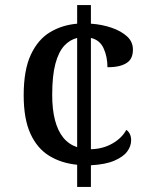

<svg xmlns="http://www.w3.org/2000/svg" viewBox="-20 -734 599 754"><path d="M283 -87Q221 -93 173.5 -122Q126 -151 99.5 -209Q73 -267 73 -360Q73 -459 101 -519Q129 -579 176.5 -607.5Q224 -636 283 -641V-714H337V-641Q381 -638 418.5 -625Q456 -612 479 -591Q502 -570 502 -539Q502 -522 496.5 -509Q491 -496 478.5 -487.5Q466 -479 447.5 -474.5Q429 -470 402 -470Q402 -511 387 -544Q372 -577 337 -585V-148Q384 -149 421.5 -170.5Q459 -192 476 -224Q485 -218 490 -207.5Q495 -197 495 -183Q495 -160 479.5 -139Q464 -118 429 -103Q394 -88 337 -85V0H283ZM283 -585Q254 -578 232 -554Q210 -530 197.5 -483.5Q185 -437 185 -361Q185 -304 196 -262Q207 -220 228.5 -193.5Q250 -167 283 -156Z"/></svg>

Font: Noto Serif Gujarati Medium
Style: Regular
Weight: 500
Version: Version 2.102